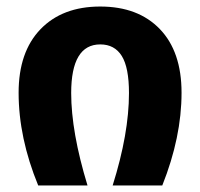

<svg xmlns="http://www.w3.org/2000/svg" viewBox="-20 -568 613 588"><path d="M37 -284Q37 -409 104 -478.5Q171 -548 287 -548Q403 -548 469.5 -479Q536 -410 536 -284Q536 -148 477 0H325Q375 -159 375 -283Q375 -361 353 -396.5Q331 -432 287 -432Q198 -432 198 -283Q198 -164 248 0H97Q37 -146 37 -284Z"/></svg>

Font: FiraGO
Style: Bold
Weight: 700
Designer: bBox Type
Foundry: bBox Type GmbH
Version: Version 1.001;PS 001.001;hotconv 1.0.88;makeotf.lib2.5.64775